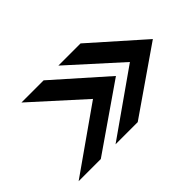

<svg xmlns="http://www.w3.org/2000/svg" viewBox="-86 -921 1059 1059"><g transform="rotate(-45 443.5 -392.0)"><path d="M43 -127H216L599 -392L300 -657H127L420 -392ZM331 -127H504L887 -392L588 -657H415L708 -392Z"/></g></svg>

Font: Rabbid Highway Sign IV
Style: BdObl
Weight: 400
Foundry: Cannot Into Space Fonts
Version: Version 0.277